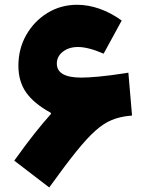

<svg xmlns="http://www.w3.org/2000/svg" viewBox="-20 -761 622 815"><path d="M194.8 -282.7Q123.5 -321.8 90.8 -368.7Q58.1 -415.5 58.1 -481.9Q58.1 -554.2 91.6 -612.8Q125 -671.4 181.6 -706.1Q238.3 -740.7 307.6 -740.7Q354 -740.7 402.3 -723.9Q450.7 -707 496.6 -673.8L419.9 -533.2Q354.5 -561.5 311 -561.5Q272.5 -561.5 246.8 -541.5Q221.2 -521.5 221.2 -491.2Q221.2 -431.6 325.2 -431.6Q353 -431.6 398.7 -435.8Q444.3 -439.9 514.2 -450.7L524.9 -452.6L540.5 -270.5L530.3 -269.5Q488.8 -265.6 454.6 -251.7Q420.4 -237.8 384.3 -205.6Q348.1 -173.3 301.8 -115.5Q255.4 -57.6 189 34.7L40.5 -79.1Q91.3 -149.9 127 -194.8Q162.6 -239.7 196.8 -277.8Z"/></svg>

Font: Estedad-FD Black
Style: Regular
Weight: 900
Designer: Amin Abedi
Version: Version 7.3